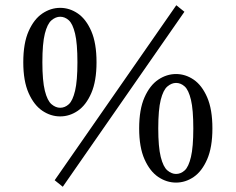

<svg xmlns="http://www.w3.org/2000/svg" viewBox="-20 -689 901 734"><path d="M220 25 189 0 654 -669 685 -644ZM142 -451Q142 -380 151.5 -342Q161 -304 177 -290.5Q193 -277 210 -277Q228 -277 243 -290.5Q258 -304 267 -342Q276 -380 276 -451Q276 -523 267 -560.5Q258 -598 243 -611.5Q228 -625 210 -625Q193 -625 177 -611.5Q161 -598 151.5 -560.5Q142 -523 142 -451ZM210 -659Q246 -659 277.5 -637.5Q309 -616 329 -570Q349 -524 349 -451Q349 -379 329 -333Q309 -287 277.5 -265.5Q246 -244 210 -244Q174 -244 142 -265.5Q110 -287 89.5 -333Q69 -379 69 -451Q69 -524 89.5 -570Q110 -616 142 -637.5Q174 -659 210 -659ZM585 -198Q585 -127 594.5 -89Q604 -51 620 -37.5Q636 -24 653 -24Q671 -24 686 -37.5Q701 -51 710 -89Q719 -127 719 -198Q719 -270 710 -307.5Q701 -345 686 -358.5Q671 -372 653 -372Q636 -372 620 -358.5Q604 -345 594.5 -307.5Q585 -270 585 -198ZM653 -406Q689 -406 720.5 -384.5Q752 -363 772 -317Q792 -271 792 -198Q792 -126 772 -80Q752 -34 720.5 -12.5Q689 9 653 9Q617 9 585 -12.5Q553 -34 532.5 -80Q512 -126 512 -198Q512 -271 532.5 -317Q553 -363 585 -384.5Q617 -406 653 -406Z"/></svg>

Font: Source Serif Pro
Style: Regular
Weight: 400
Designer: Frank Grießhammer
Foundry: Adobe Systems Incorporated
Version: Version 3.001;hotconv 1.0.111;makeotfexe 2.5.65597